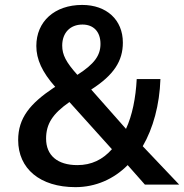

<svg xmlns="http://www.w3.org/2000/svg" viewBox="-20 -749 747 779"><path d="M286.1 10.3C368.2 10.3 441.9 -22.5 498 -79.1L567.9 0H707L559.1 -155.8C601.1 -228 627.4 -323.2 630.9 -428.2H534.7C530.8 -351.6 516.6 -280.8 491.2 -226.1L350.1 -385.7C442.4 -444.8 478.5 -502 478.5 -576.2C478.5 -668.9 412.1 -729 313.5 -729C201.2 -729 127.4 -661.6 127.4 -562.5C127.4 -508.3 150.9 -456.5 204.1 -396.5L197.3 -392.6C102.1 -328.6 53.7 -270.5 53.7 -180.7C53.7 -64.9 142.1 10.3 286.1 10.3ZM293.9 -79.1C212.4 -79.1 167 -119.1 167 -186.5C167 -246.6 193.8 -287.6 261.7 -335L434.1 -143.6C397 -101.6 351.6 -79.1 293.9 -79.1ZM314.5 -649.4C358.9 -649.4 387.7 -621.1 387.7 -570.8C387.7 -523.9 362.8 -489.3 293.9 -445.3C248 -496.6 232.4 -526.4 232.4 -564C232.4 -615.7 264.6 -649.4 314.5 -649.4Z"/></svg>

Font: Winston Medium
Style: Regular
Weight: 500
Designer: Vernon Adams, Kim Jin-seong, David Berlow, Cristiano Sobral
Foundry: The Winston Project Authors
Version: Version 3.004